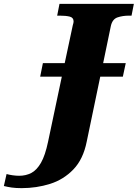

<svg xmlns="http://www.w3.org/2000/svg" viewBox="-180 -734 713 994"><path d="M-68 240Q-98 240 -119 237Q-140 234 -160 229L-146 167Q-132 171 -114 173.5Q-96 176 -81 176Q-46 176 -18 161.5Q10 147 32 109Q54 71 69 -1L140 -337H28L42 -407H155L197 -604Q201 -616 201 -623Q201 -643 181 -648Q161 -653 129 -653H116L128 -714H513L501 -653H488Q455 -653 428.5 -644Q402 -635 394 -600L354 -407H471L456 -337H339L269 -1Q251 90 200 143Q149 196 79 218Q9 240 -68 240Z"/></svg>

Font: Noto Serif Black
Style: Italic
Weight: 900
Italic angle: -12°
Designer: Monotype Design Team
Foundry: Monotype Imaging Inc.
Version: Version 2.013